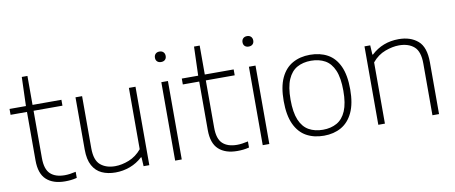

<svg xmlns="http://www.w3.org/2000/svg" viewBox="-66 -1022 3085 1303"><g transform="rotate(-10 1476.0 -370.0)"><path d="M292.5 9Q210.5 9 164.8 -32.8Q119 -74.5 119 -166V-500H6V-540.5H119L125.5 -740H164.5V-540.5H363.5V-500H164.5V-174Q164.5 -97 199 -64.8Q233.5 -32.5 298 -32.5Q330.5 -32.5 374 -42.5V-0.5Q351.5 5 332.5 7Q313.5 9 292.5 9Z M640.5 9Q587.5 9 547 -9.5Q506.5 -28 483.5 -69.8Q460.5 -111.5 460.5 -180.5V-540.5H506V-181.5Q506 -99 544.5 -66.2Q583 -33.5 645 -33.5Q691 -33.5 741 -53.2Q791 -73 828.5 -118V-540.5H874V0H834.5L831 -62H826.5Q789 -27 740.8 -9Q692.5 9 640.5 9Z M1052 0V-540.5H1097.5V0ZM1075 -675.5Q1058 -675.5 1048 -685Q1038 -694.5 1038 -711Q1038 -727.5 1048 -737.5Q1058 -747.5 1075 -747.5Q1092 -747.5 1102 -737.5Q1112 -727.5 1112 -711Q1112 -694.5 1102 -685Q1092 -675.5 1075 -675.5Z M1479.5 9Q1397.5 9 1351.8 -32.8Q1306 -74.5 1306 -166V-500H1193V-540.5H1306L1312.5 -740H1351.5V-540.5H1550.5V-500H1351.5V-174Q1351.5 -97 1386 -64.8Q1420.5 -32.5 1485 -32.5Q1517.5 -32.5 1561 -42.5V-0.5Q1538.5 5 1519.5 7Q1500.5 9 1479.5 9Z M1655.5 0V-540.5H1701V0ZM1678.5 -675.5Q1661.5 -675.5 1651.5 -685Q1641.5 -694.5 1641.5 -711Q1641.5 -727.5 1651.5 -737.5Q1661.5 -747.5 1678.5 -747.5Q1695.5 -747.5 1705.5 -737.5Q1715.5 -727.5 1715.5 -711Q1715.5 -694.5 1705.5 -685Q1695.5 -675.5 1678.5 -675.5Z M2077 9Q2008 9 1956.5 -19.5Q1905 -48 1876.2 -109.8Q1847.5 -171.5 1847.5 -270Q1847.5 -367.5 1876.2 -429Q1905 -490.5 1956.8 -519.5Q2008.5 -548.5 2077 -548.5Q2146 -548.5 2197.5 -520.2Q2249 -492 2277.5 -430.5Q2306 -369 2306 -270.5Q2306 -173 2277 -111.2Q2248 -49.5 2196.5 -20.2Q2145 9 2077 9ZM2077 -32Q2132 -32 2173 -55Q2214 -78 2236.2 -130Q2258.5 -182 2258.5 -269Q2258.5 -357.5 2236.2 -409.8Q2214 -462 2173 -484.8Q2132 -507.5 2077 -507.5Q2021.5 -507.5 1980.8 -484.8Q1940 -462 1917.5 -410.2Q1895 -358.5 1895 -271.5Q1895 -183 1917.2 -130.5Q1939.5 -78 1980.5 -55Q2021.5 -32 2077 -32Z M2452 0V-540.5H2491.5L2495 -476H2499.5Q2577.5 -548.5 2688 -548.5Q2769.5 -548.5 2820 -505.2Q2870.5 -462 2870.5 -357V0H2825V-356.5Q2825 -439.5 2786.8 -473Q2748.5 -506.5 2683 -506.5Q2639 -506.5 2587.5 -487.5Q2536 -468.5 2497.5 -422V0Z"/></g></svg>

Font: Encode Sans SemiExpanded SemiExpanded ExtraLight
Style: Regular
Weight: 200
Width: 6
Designer: Multiple Designers
Foundry: Impallari Type
Version: Version 3.000; ttfautohint (v1.8.3) -l 8 -r 50 -G 200 -x 14 